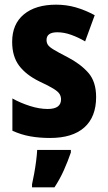

<svg xmlns="http://www.w3.org/2000/svg" viewBox="-20 -580 461 821"><path d="M391 -165Q391 -80 340.5 -35Q290 10 194 10Q149 10 109.5 3Q70 -4 33 -21V-159Q67 -140 107.5 -127Q148 -114 184 -114Q241 -114 241 -155Q241 -167 235 -177.5Q229 -188 209 -200.5Q189 -213 148 -232Q91 -260 61.5 -299.5Q32 -339 32 -401Q32 -477 82 -518.5Q132 -560 220 -560Q264 -560 304 -548.5Q344 -537 385 -515L344 -403Q315 -420 284.5 -431Q254 -442 225 -442Q179 -442 179 -409Q179 -397 185 -388Q191 -379 210 -367.5Q229 -356 268 -336Q324 -307 357.5 -269Q391 -231 391 -165ZM283 72Q270 110 253 148Q236 186 213 221H117V208Q121 190 126 163Q131 136 134.5 108.5Q138 81 139 61H283Z"/></svg>

Font: Noto Sans Condensed ExtraBold
Style: Regular
Weight: 800
Width: 3
Designer: Monotype Design Team
Foundry: Monotype Imaging Inc.
Version: Version 2.013; ttfautohint (v1.8.4.7-5d5b)